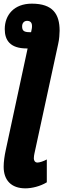

<svg xmlns="http://www.w3.org/2000/svg" viewBox="-29 -790 346 1050"><path d="M110 240C145 240 191 229 227 207V82C211 91 188 99 176 99C163 99 156 89 156 76C156 65 158 58 159 51L289 -549C295 -573 297 -607 297 -622C297 -713 260 -770 145 -770C47 -770 -3 -707 -3 -631C-3 -571 25 -525 118 -525H122L2 33C-4 61 -9 94 -9 122C-9 196 33 240 110 240ZM133 -614C101 -614 92 -623 92 -646C92 -664 103 -676 119 -676C135 -676 146 -668 146 -648C146 -644 146 -639 145 -634L141 -614Z"/></svg>

Font: Noto Sans UI Condensed Black
Style: Italic
Weight: 900
Width: 3
Italic angle: -192°
Designer: Monotype Design Team
Foundry: Monotype Imaging Inc.
Version: Version 1.901